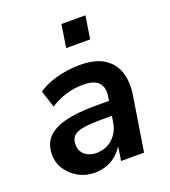

<svg xmlns="http://www.w3.org/2000/svg" viewBox="-133 -810 813 918"><g transform="rotate(-20 273.5 -351.5)"><path d="M193 10Q148 10 111 -10.5Q74 -31 51.5 -65Q29 -99 29 -141Q29 -193 58 -225.5Q87 -258 148 -274Q209 -290 304 -290H384L373 -218H310Q251 -218 216 -212Q181 -206 166 -191Q151 -176 151 -149Q151 -114 174.5 -95Q198 -76 232 -76Q264 -76 290 -89.5Q316 -103 334 -128.5Q352 -154 357 -189L376 -308Q384 -355 361.5 -380Q339 -405 283 -405Q239 -405 197.5 -393Q156 -381 115 -355L87 -441Q112 -459 146.5 -472Q181 -485 220.5 -492Q260 -499 299 -499Q378 -499 423 -470Q468 -441 484 -391Q500 -341 490 -277L446 0H329L345 -104H355Q341 -65 315.5 -39.5Q290 -14 258.5 -2Q227 10 193 10ZM267 -597 285 -713H407L389 -597Z"/></g></svg>

Font: Nunito Sans 12pt ExtraLight
Style: Italic
Weight: 200
Italic angle: -9°
Designer: Vernon Adams
Foundry: Vernon Adams
Version: Version 3.101;gftools[0.9.27]